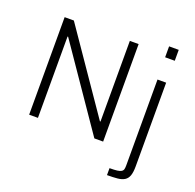

<svg xmlns="http://www.w3.org/2000/svg" viewBox="-157 -908 1295 1273"><g transform="rotate(20 490.0 -271.5)"><path d="M106 0ZM566 0 172 -574H168V0H106V-688H171L562 -119H566V-688H628V0ZM823 -666V-743H891V-666ZM728 151Q762 151 781.5 148.5Q801 146 811 139.5Q821 133 823.5 122.5Q826 112 826 95V-510H887V80Q887 122 878.5 146Q870 170 851 182Q832 194 801.5 197Q771 200 728 200Z"/></g></svg>

Font: Azeri Sans Light
Style: Regular
Weight: 300
Designer: Hector Gatti & Omnibus-Type (original fonts) / Cristiano Sobral (main changes and remastering)
Version: Version 1.000; ttfautohint (v1.6)